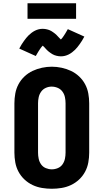

<svg xmlns="http://www.w3.org/2000/svg" viewBox="-20 -1158 640 1186"><path d="M300 8Q270 8 239.5 3Q209 -2 181.5 -15Q154 -28 131.5 -49Q109 -70 94.5 -97Q80 -124 74.5 -154.5Q69 -185 69 -215V-520Q69 -550 74.5 -580.5Q80 -611 94.5 -638Q109 -665 131.5 -686Q154 -707 181.5 -720Q209 -733 239.5 -739.5Q270 -746 300 -746Q330 -746 360.5 -739.5Q391 -733 418.5 -720Q446 -707 468.5 -686Q491 -665 505.5 -638Q520 -611 525.5 -580.5Q531 -550 531 -520V-215Q531 -185 525.5 -154.5Q520 -124 505.5 -97Q491 -70 468.5 -49Q446 -28 418.5 -15Q391 -2 360.5 3Q330 8 300 8ZM300 -112Q319 -112 337 -119.5Q355 -127 366 -142.5Q377 -158 381 -177Q385 -196 385 -215V-520Q385 -539 381 -558Q377 -577 365.5 -592.5Q354 -608 336 -615.5Q318 -623 299 -623Q280 -623 262.5 -615Q245 -607 234 -591.5Q223 -576 219 -557.5Q215 -539 215 -520V-215Q215 -196 219 -177Q223 -158 234 -142.5Q245 -127 263 -119.5Q281 -112 300 -112ZM356 -810Q349 -810 342 -811Q335 -812 329 -813.5Q323 -815 316 -817.5Q309 -820 303.5 -823.5Q298 -827 292 -831Q286 -835 280.5 -839.5Q275 -844 270.5 -848.5Q266 -853 262 -857.5Q258 -862 253 -867.5Q248 -873 244 -876Q240 -872 237.5 -869Q235 -866 232 -862Q229 -858 225.5 -852.5Q222 -847 218 -841Q214 -835 210 -827.5Q206 -820 201 -812L99 -858Q106 -872 113.5 -883.5Q121 -895 128 -905Q135 -915 142 -923.5Q149 -932 156.5 -939.5Q164 -947 174.5 -955Q185 -963 196 -968.5Q207 -974 219 -977Q231 -980 244 -980Q251 -980 258 -979Q265 -978 271 -976.5Q277 -975 284 -972.5Q291 -970 296.5 -966.5Q302 -963 308 -959Q314 -955 319.5 -950.5Q325 -946 329.5 -941.5Q334 -937 338 -932.5Q342 -928 347 -923Q352 -918 356 -914Q360 -918 362.5 -921Q365 -924 368 -928Q371 -932 374.5 -937.5Q378 -943 382 -949Q386 -955 390 -962.5Q394 -970 399 -978L501 -932Q494 -918 486.5 -906.5Q479 -895 472 -885Q465 -875 458 -866.5Q451 -858 443.5 -850.5Q436 -843 425.5 -835Q415 -827 404 -821.5Q393 -816 381 -813Q369 -810 356 -810ZM150 -1042V-1138H450V-1042Z"/></svg>

Font: Iosevka Curly Heavy Extended
Style: Regular
Weight: 900
Width: 7
Monospace: yes
Designer: Belleve Invis
Foundry: Belleve Invis
Version: Version 11.1.0; ttfautohint (v1.8.3)